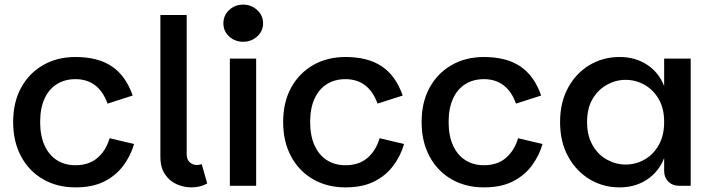

<svg xmlns="http://www.w3.org/2000/svg" viewBox="-20 -805 3088 832"><path d="M307 7Q228 7 167 -28Q106 -63 71.5 -127Q37 -191 37 -276Q37 -362 71.5 -425Q106 -488 167 -523Q228 -558 307 -558Q355 -558 394.5 -548Q434 -538 464.5 -517.5Q495 -497 517.5 -465.5Q540 -434 555 -391L446 -356Q427 -409 392 -435.5Q357 -462 307 -462Q261 -462 226.5 -440.5Q192 -419 173 -377.5Q154 -336 154 -276Q154 -217 173 -175Q192 -133 226.5 -111Q261 -89 307 -89Q365 -89 402 -120.5Q439 -152 455 -206L561 -181Q546 -129 513.5 -86Q481 -43 430.5 -18Q380 7 307 7Z M675 -126V-740H789V-136Q789 -114 802 -102Q815 -90 833 -90Q845 -90 854 -94L878 -10Q849 7 809 7Q777 7 746 -6.5Q715 -20 695 -49.5Q675 -79 675 -126Z M976 0V-551H1090V0ZM1034 -624Q998 -624 973 -647Q948 -670 948 -704Q948 -738 973 -761.5Q998 -785 1034 -785Q1069 -785 1094.5 -761.5Q1120 -738 1120 -704Q1120 -670 1094.5 -647Q1069 -624 1034 -624Z M1477 7Q1398 7 1337 -28Q1276 -63 1241.5 -127Q1207 -191 1207 -276Q1207 -362 1241.5 -425Q1276 -488 1337 -523Q1398 -558 1477 -558Q1525 -558 1564.5 -548Q1604 -538 1634.5 -517.5Q1665 -497 1687.5 -465.5Q1710 -434 1725 -391L1616 -356Q1597 -409 1562 -435.5Q1527 -462 1477 -462Q1431 -462 1396.5 -440.5Q1362 -419 1343 -377.5Q1324 -336 1324 -276Q1324 -217 1343 -175Q1362 -133 1396.5 -111Q1431 -89 1477 -89Q1535 -89 1572 -120.5Q1609 -152 1625 -206L1731 -181Q1716 -129 1683.5 -86Q1651 -43 1600.5 -18Q1550 7 1477 7Z M2077 7Q1998 7 1937 -28Q1876 -63 1841.5 -127Q1807 -191 1807 -276Q1807 -362 1841.5 -425Q1876 -488 1937 -523Q1998 -558 2077 -558Q2125 -558 2164.5 -548Q2204 -538 2234.5 -517.5Q2265 -497 2287.5 -465.5Q2310 -434 2325 -391L2216 -356Q2197 -409 2162 -435.5Q2127 -462 2077 -462Q2031 -462 1996.5 -440.5Q1962 -419 1943 -377.5Q1924 -336 1924 -276Q1924 -217 1943 -175Q1962 -133 1996.5 -111Q2031 -89 2077 -89Q2135 -89 2172 -120.5Q2209 -152 2225 -206L2331 -181Q2316 -129 2283.5 -86Q2251 -43 2200.5 -18Q2150 7 2077 7Z M2665 7Q2593 7 2534.5 -28.5Q2476 -64 2441.5 -127.5Q2407 -191 2407 -276Q2407 -361 2441.5 -424.5Q2476 -488 2534.5 -523Q2593 -558 2665 -558Q2733 -558 2784 -524.5Q2835 -491 2858 -432V-551H2973V0H2922Q2894 0 2876 -18Q2858 -36 2858 -64V-120Q2835 -61 2784 -27Q2733 7 2665 7ZM2691 -92Q2734 -92 2772 -113Q2810 -134 2834 -175.5Q2858 -217 2858 -276Q2858 -336 2834 -376.5Q2810 -417 2772 -438Q2734 -459 2691 -459Q2649 -459 2610.5 -438Q2572 -417 2548 -376.5Q2524 -336 2524 -276Q2524 -217 2548 -175.5Q2572 -134 2610.5 -113Q2649 -92 2691 -92Z"/></svg>

Font: Parkinsans Medium
Style: Regular
Weight: 500
Designer: Red Stone, Indian Type Foundry
Foundry: Indian Type Foundry
Version: Version 1.000